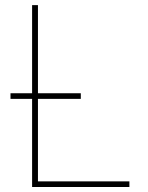

<svg xmlns="http://www.w3.org/2000/svg" viewBox="-20 -748 593 768"><path d="M108.4 0V-727.5H131.8V-22.5H497.6V0ZM22 -352.5V-375H303.2V-352.5Z"/></svg>

Font: Inter 18pt Thin
Style: Regular
Weight: 250
Designer: Rasmus Andersson
Foundry: rsms
Version: Version 4.001;git-66647c0bb